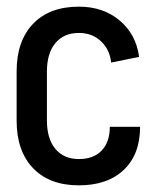

<svg xmlns="http://www.w3.org/2000/svg" viewBox="-20 -541 456 577"><path d="M401 -160Q401 -77 352 -30.5Q303 16 217 16Q129 16 79.5 -35.5Q30 -87 30 -178V-327Q30 -418 79.5 -469.5Q129 -521 217 -521Q290 -521 339.5 -479.5Q389 -438 398 -370L314 -353Q310 -392 283.5 -417Q257 -442 217 -442Q172 -442 146.5 -411.5Q121 -381 121 -326V-179Q121 -124 146.5 -93.5Q172 -63 217 -63Q261 -63 285.5 -88.5Q310 -114 310 -160Z"/></svg>

Font: Akshar
Style: Regular
Weight: 400
Designer: Tall Chai
Foundry: Tall Chai
Version: Version 1.000